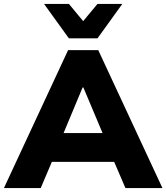

<svg xmlns="http://www.w3.org/2000/svg" viewBox="-33 -961 850 981"><path d="M-13 0 315 -705H469L797 0H608L525 -193L597 -134H185L257 -193L175 0ZM389 -514 273 -236 245 -281H537L510 -236L393 -514ZM319 -765 192 -941H319L392 -853L465 -941H592L465 -765Z"/></svg>

Font: Nunito Sans 10pt Black
Style: Regular
Weight: 900
Designer: Vernon Adams
Foundry: Vernon Adams
Version: Version 3.101;gftools[0.9.27]